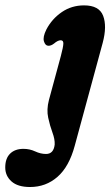

<svg xmlns="http://www.w3.org/2000/svg" viewBox="-144 -474 428 732"><path d="M247.5 -310.5 141 81.5Q119.5 161.5 75.2 200.2Q31 239 -29.5 239Q-76 239 -100 217.8Q-124 196.5 -124 164.5Q-124 130 -105.5 111.8Q-87 93.5 -54.5 93.5Q-31 93.5 -10 103.2Q11 113 31.5 113Q60.5 113 64.5 77Q65.5 57 56 31.5Q46.5 6 39.8 -25Q33 -56 42.5 -92.5L88 -260.5Q97 -294.5 97.5 -307.5Q98 -320.5 87.5 -320.5Q76.5 -320.5 62 -308Q50.5 -299 40 -299.5Q28.5 -300 23.5 -316.5Q18.5 -333 33 -362Q54 -402 91.5 -427.8Q129 -453.5 176.5 -453.5Q234 -453.5 249.2 -413.8Q264.5 -374 247.5 -310.5Z"/></svg>

Font: Fraunces 144pt SuperSoft
Style: Bold Italic
Weight: 700
Italic angle: -16°
Version: Version 1.000;[0bf87f6ff]